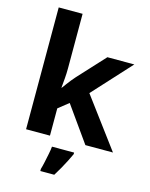

<svg xmlns="http://www.w3.org/2000/svg" viewBox="-141 -848 902 1157"><g transform="rotate(15 310.0 -269.5)"><path d="M227 -420Q227 -389 224.5 -358.5Q222 -328 219 -297H221Q231 -311 241.5 -325Q252 -339 263 -353Q274 -367 286 -380L439 -546H607L390 -309L620 0H448L291 -221L227 -170V0H78V-760H227ZM394 71Q384 93 371.5 117.5Q359 142 344.5 168Q330 194 313 221H226V208Q232 188 237.5 162Q243 136 248.5 109Q254 82 256 61H394Z"/></g></svg>

Font: Noto Sans Bamum
Style: Regular
Weight: 400
Designer: Monotype Design Team
Foundry: Monotype Imaging Inc.
Version: Version 2.001